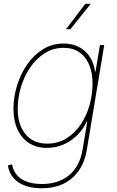

<svg xmlns="http://www.w3.org/2000/svg" viewBox="-20 -776 613 1010"><path d="M199.2 214.4Q149.9 214.4 112.3 200.9Q74.7 187.5 51.3 160.6Q27.8 133.8 21.5 94.7L43.5 88.4Q49.3 123 69.8 146Q90.3 168.9 123.3 180.4Q156.2 191.9 200.2 191.9Q288.1 191.9 344.2 145Q400.4 98.1 415 8.3L439 -136.7H436.5Q415.5 -92.3 382.6 -61.3Q349.6 -30.3 309.8 -14.2Q270 2 227.5 2Q172.4 2 132.8 -23.4Q93.3 -48.8 72 -95Q50.8 -141.1 50.8 -203.1Q50.8 -263.7 69.1 -324.2Q87.4 -384.8 121.8 -435.3Q156.2 -485.8 205.1 -516.4Q253.9 -546.9 315.4 -546.9Q349.6 -546.9 377.9 -536.4Q406.2 -525.9 427.5 -506.3Q448.7 -486.8 462.2 -460Q475.6 -433.1 480 -399.4H482.4L505.9 -539.1H528.3L437 10.3Q426.3 76.2 394.3 121.8Q362.3 167.5 313 190.9Q263.7 214.4 199.2 214.4ZM228 -20.5Q285.2 -20.5 329.6 -48.1Q374 -75.7 404.8 -121.6Q435.5 -167.5 451.2 -223.4Q466.8 -279.3 466.8 -335.9Q466.8 -420.4 427.5 -472.4Q388.2 -524.4 314.9 -524.4Q259.3 -524.4 214.8 -495.8Q170.4 -467.3 138.4 -420.4Q106.4 -373.5 89.8 -316.7Q73.2 -259.8 73.2 -203.6Q73.2 -119.6 114.3 -70.1Q155.3 -20.5 228 -20.5ZM327.1 -622.1 428.7 -755.9H457.5L350.1 -622.1Z"/></svg>

Font: Inter 18pt Thin
Style: Italic
Weight: 250
Italic angle: -9.3988°
Version: Version 4.001;git-66647c0bb